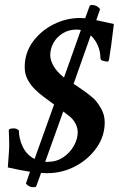

<svg xmlns="http://www.w3.org/2000/svg" viewBox="-20 -694 484 778"><path d="M169.9 7.8Q159.2 7.8 146.5 6.8L127 60.5Q126 64.5 115.2 64.5Q96.7 64.5 85 49.8L101.6 2Q62.5 -3.9 11.7 -15.6Q13.7 -47.9 15.1 -63Q16.6 -78.1 17.1 -93.3Q17.6 -108.4 16.6 -138.7L15.6 -166Q15.6 -173.8 36.1 -173.8Q47.9 -173.8 56.6 -165Q56.6 -131.8 72.3 -99.1Q87.9 -66.4 120.1 -49.8L199.2 -270.5L154.3 -303.7Q138.7 -315.4 121.6 -332Q104.5 -348.6 92.3 -371.1Q80.1 -393.6 80.1 -421.9Q80.1 -479.5 112.8 -524.4Q145.5 -569.3 196.8 -595.2Q248 -621.1 304.7 -621.1Q314.5 -621.1 325.2 -620.1L342.8 -668.9Q344.7 -673.8 353.5 -673.8Q372.1 -673.8 385.7 -657.2L370.1 -612.3Q374 -611.3 378.9 -610.4Q401.4 -605.5 417 -602.1Q432.6 -598.6 441.4 -596.7L430.7 -511.7Q425.8 -480.5 423.3 -462.4Q420.9 -444.3 417 -444.3Q408.2 -444.3 399.4 -447.3Q386.7 -448.2 386.7 -460.9Q386.7 -485.4 376.5 -509.3Q366.2 -533.2 347.7 -550.8L278.3 -354.5Q302.7 -337.9 320.3 -325.7Q337.9 -313.5 359.4 -294.9Q373 -282.2 388.7 -255.9Q404.3 -229.5 404.3 -198.2Q404.3 -142.6 371.6 -95.7Q338.9 -48.8 285.6 -20.5Q232.4 7.8 169.9 7.8ZM183.6 -470.7Q183.6 -450.2 196.8 -426.8Q210 -403.3 239.3 -379.9L307.6 -572.3Q299.8 -574.2 291 -574.2Q257.8 -574.2 233.4 -558.6Q209 -543 196.3 -519.5Q183.6 -496.1 183.6 -470.7ZM256.8 -226.6 236.3 -242.2 163.1 -38.1Q167 -38.1 171.9 -38.1Q209 -38.1 236.3 -56.6Q263.7 -75.2 279.3 -103Q294.9 -130.9 294.9 -158.2Q294.9 -175.8 285.6 -193.8Q276.4 -211.9 256.8 -226.6Z"/></svg>

Font: Crimson Text SemiBold
Style: Italic
Weight: 600
Italic angle: -11°
Designer: Sebastian Kosch
Foundry: Sebastian Kosch
Version: Version 1.100; ttfautohint (v1.8.4)